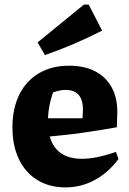

<svg xmlns="http://www.w3.org/2000/svg" viewBox="-20 -800 558 833"><path d="M264 13Q194 13 142 -19Q90 -51 62 -109.5Q34 -168 34 -247Q34 -329 63.5 -389Q93 -449 148.5 -482Q204 -515 280 -515Q345 -515 392 -491Q439 -467 464 -422Q489 -377 489 -314L487 -248Q415 -235 356 -226.5Q297 -218 243.5 -212.5Q190 -207 135 -203L136 -287H338L340 -324Q340 -367 321 -388.5Q302 -410 264 -410Q251 -410 237.5 -407Q224 -404 210 -399Q199 -367 193.5 -335.5Q188 -304 188 -273Q188 -193 225.5 -152Q263 -111 335 -111Q397 -111 483 -141L494 -110Q449 -50 390 -18.5Q331 13 264 13ZM175 -561 143 -616 344 -780H365L423 -667Q362 -636 300 -609.5Q238 -583 175 -561Z"/></svg>

Font: Piazzolla Thin Black
Style: Regular
Weight: 900
Version: Version 2.005